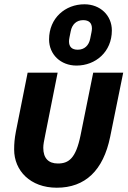

<svg xmlns="http://www.w3.org/2000/svg" viewBox="-20 -864 598 896"><path d="M337 -558C426 -558 502 -622 502 -722C502 -792 448 -844 374 -844C285 -844 209 -780 209 -680C209 -610 263 -558 337 -558ZM343 -632C315 -632 302 -646 302 -671C302 -681 305 -693 310 -718C316 -750 337 -770 368 -770C396 -770 409 -756 409 -731C409 -721 406 -709 401 -684C395 -652 374 -632 343 -632ZM249 -525H109L54 -249C48 -217 46 -194 46 -166C46 -68 121 12 245 12C378 12 462 -69 494 -225L555 -525H415L356 -233C334 -125 301 -101 250 -101C206 -101 182 -126 182 -174C182 -190 185 -204 192 -239Z"/></svg>

Font: Braiins Sans
Style: Bold Italic
Weight: 700
Italic angle: -11.31°
Designer: Mike Abbink, Paul van der Laan, Pieter van Rosmalen, Jiri Chlebus, Lubos Buracinsky
Foundry: Bold Monday, Sudetype
Version: Version 1.000;hotconv 1.0.109;makeotfexe 2.5.65596